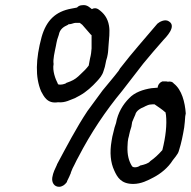

<svg xmlns="http://www.w3.org/2000/svg" viewBox="-20 -712 734 738"><path d="M140 -570C117 -485 115 -415 138 -361C148 -343 161 -312 203 -319C231 -316 251 -329 271 -336V-337H272L287 -345C312 -359 334 -379 353 -400C363 -411 373 -422 378 -439L383 -455C384 -462 387 -471 388 -479C391 -488 393 -496 394 -503C396 -513 396 -524 397 -535C399 -563 403 -590 399 -613C394 -643 379 -662 357 -677C350 -681 342 -682 333 -677C326 -682 315 -695 296 -692C289 -692 281 -689 276 -683C274 -683 272 -682 271 -682L255 -679C193 -668 158 -633 140 -570ZM195 -536C196 -544 198 -550 200 -560L206 -578C210 -600 224 -609 242 -617V-618C243 -619 246 -619 247 -619C254 -619 264 -624 269 -624H287C289 -623 292 -619 296 -617C306 -605 320 -590 330 -578C330 -578 331 -579 332 -576V-562V-526C331 -513 330 -502 326 -487L321 -460C312 -448 302 -438 291 -428C277 -414 267 -406 250 -399L234 -393V-392C225 -388 217 -386 206 -387C205 -387 202 -389 202 -390V-391C193 -408 181 -440 186 -466C183 -484 190 -511 195 -536ZM181 -30C178 -11 188 6 207 6C218 6 229 -1 236 -11L237 -12L238 -16C241 -23 246 -31 250 -42L251 -43C252 -49 255 -55 259 -65C262 -72 269 -83 275 -97L281 -108C329 -201 386 -286 449 -362C475 -396 505 -435 531 -468C556 -499 581 -527 607 -557C617 -568 661 -611 629 -630C614 -640 593 -628 585 -621C537 -564 490 -512 443 -451L442 -450L436 -440C417 -415 395 -390 374 -364C354 -337 336 -312 316 -285C274 -222 235 -147 199 -80V-79C192 -64 184 -49 181 -30ZM409 -171C401 -125 405 -87 419 -57C431 -30 446 -5 492 -5C523 -5 549 -19 570 -30C597 -44 626 -67 644 -96L655 -110C661 -118 666 -125 668 -134C677 -162 683 -192 688 -222C690 -237 691 -250 692 -265L694 -276C691 -319 679 -367 648 -391C644 -397 636 -400 625 -398C625 -398 621 -399 620 -399H604C595 -396 587 -387 586 -375C579 -374 570 -374 562 -373C530 -368 497 -357 476 -334C453 -311 433 -279 426 -239C422 -228 418 -215 416 -204C413 -192 410 -181 409 -171ZM471 -165V-166C472 -175 473 -182 476 -191V-192C478 -202 481 -213 485 -225L488 -243C492 -252 496 -263 500 -271C503 -286 520 -296 536 -302V-303H537C543 -306 553 -310 556 -310C559 -310 564 -311 567 -311H574C588 -301 603 -292 617 -279C616 -276 618 -273 618 -270C622 -233 617 -186 604 -135C588 -117 574 -104 558 -93L557 -92C551 -84 534 -79 520 -76H519C510 -68 491 -66 487 -74C486 -75 488 -72 487 -74C475 -93 469 -117 470 -147C471 -154 470 -159 471 -165Z"/></svg>

Font: Scribbler
Style: BdIta
Weight: 700
Designer: Mew Too
Foundry: Cannot Into Space Fonts
Version: Version 1.001